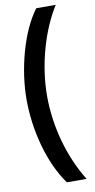

<svg xmlns="http://www.w3.org/2000/svg" viewBox="-111 -845 562 1134"><g transform="rotate(-10 170.0 -278.0)"><path d="M44 -278C44 -103 93 106 194 244H312C220 96 167 -93 167 -278C167 -463 224 -662 311 -800H194C100 -675 44 -457 44 -278Z"/></g></svg>

Font: Noto Sans Malayalam ExtraCondensed
Style: Bold
Weight: 700
Width: 2
Designer: Jelle Bosma - Monotype Design Team
Foundry: Monotype Imaging Inc.
Version: Version 2.104